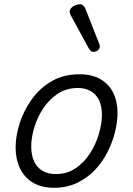

<svg xmlns="http://www.w3.org/2000/svg" viewBox="-20 -871 629 910"><path d="M236 19Q177 19 136 -5.5Q95 -30 74.5 -73.5Q54 -117 54 -172Q54 -226 73 -286Q92 -346 130 -399.5Q168 -453 224.5 -486Q281 -519 357 -519Q415 -519 455.5 -496Q496 -473 516.5 -431.5Q537 -390 537 -335Q537 -295 525.5 -247Q514 -199 490.5 -152Q467 -105 431 -66.5Q395 -28 346 -4.5Q297 19 236 19ZM244 -46Q298 -46 339 -74Q380 -102 407.5 -145.5Q435 -189 449 -237.5Q463 -286 463 -327Q463 -368 449.5 -396Q436 -424 410.5 -439Q385 -454 349 -454Q295 -454 253.5 -426.5Q212 -399 184 -356Q156 -313 142 -265.5Q128 -218 128 -177Q128 -136 141.5 -106.5Q155 -77 181.5 -61.5Q208 -46 244 -46ZM423 -625Q417 -625 411.5 -629Q406 -633 400 -643L315 -799Q313 -804 311.5 -808.5Q310 -813 310 -817Q311 -826 318.5 -834Q326 -842 337.5 -846.5Q349 -851 359 -851Q376 -851 386 -827L450 -664Q452 -661 452.5 -657Q453 -653 453 -650Q452 -638 442.5 -631.5Q433 -625 423 -625Z"/></svg>

Font: Playwrite CU Light
Style: Regular
Weight: 300
Designer: Veronika Burian, José Scaglione
Foundry: TypeTogether
Version: Version 1.002